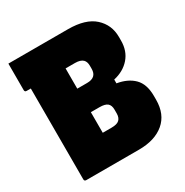

<svg xmlns="http://www.w3.org/2000/svg" viewBox="-162 -830 924 961"><g transform="rotate(-30 300.0 -350.0)"><path d="M368 0H63Q52 0 52 -11V-536H28Q17 -536 17 -547V-700H361Q463 -700 513 -654.5Q563 -609 563 -539V-518Q563 -458 528.5 -418.5Q494 -379 436 -366V-344Q497 -334 532 -299Q567 -264 567 -195V-174Q567 -90 513.5 -45Q460 0 368 0ZM307 -536H253V-419H310Q365 -419 365 -469V-487Q365 -510 353 -522Q339 -536 307 -536ZM253 -164H304Q336 -164 349 -176.5Q362 -189 362 -213V-235Q362 -260 348.5 -271.5Q335 -283 303 -283H253Z"/></g></svg>

Font: Recursive Mn Lnr St Blk
Style: Regular
Weight: 900
Monospace: yes
Version: Version 1.079;hotconv 1.0.112;makeotfexe 2.5.65598; ttfautoh